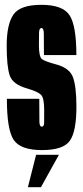

<svg xmlns="http://www.w3.org/2000/svg" viewBox="-20 -624 349 804"><path d="M155.8 4.5Q66 4.5 37.4 -38.1Q8.8 -80.6 8.8 -210.4H144.5Q144.5 -134.2 145 -113.9Q145.5 -93.5 155 -93.5Q164.5 -93.5 164.8 -111Q165 -128.5 165 -163.5Q165 -213.8 151.9 -227Q138.9 -240.2 94.2 -253.4Q33.5 -270.4 20.8 -307.7Q8 -345 8 -432.9Q8 -521.2 35.9 -562.5Q63.8 -603.8 153.5 -603.8Q243.2 -603.8 271.5 -559.8Q299.8 -515.9 299.8 -393.5H164Q164 -462.2 163.5 -484.4Q163 -506.5 153.5 -506.5Q144 -506.5 143.5 -486.8Q143 -467 143 -434Q143 -385.8 156 -376.2Q169 -366.8 212 -355.2Q271 -340 285.5 -300.7Q300 -261.4 300 -176.6Q300 -74.2 272.6 -34.9Q245.2 4.5 155.8 4.5ZM96.8 159.9 131.2 24.1H226.8L151.4 159.9Z"/></svg>

Font: Anybody UltraCondensed Thin
Style: Regular
Weight: 100
Width: 1
Designer: Tyler Finck
Foundry: Etcetera Type Company
Version: Version 1.110